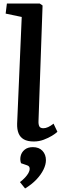

<svg xmlns="http://www.w3.org/2000/svg" viewBox="-20 -787 345 1087"><path d="M103 -691 12 -710 19 -767H205L221 -756L198 -103Q197 -83 202.5 -72Q208 -61 226 -61Q238 -61 252.5 -67.5Q267 -74 283 -87L305 -41Q295 -31 274.5 -18.5Q254 -6 227.5 4Q201 14 171 14Q136 14 115 2Q94 -10 85 -32.5Q76 -55 77 -87ZM122 280 93 244Q110 231 122 218Q134 205 141 192.5Q148 180 148 168Q148 161 144.5 156Q141 151 131 148L99 137Q92 117 97 96Q102 75 119.5 60.5Q137 46 166 46Q201 46 220.5 67Q240 88 240 120Q240 145 226 173.5Q212 202 186 229.5Q160 257 122 280Z"/></svg>

Font: Literata 18pt SemiBold
Style: Italic
Weight: 600
Italic angle: -2°
Designer: Latin by Veronika Burian and Jose Scaglione. Greek by Irene Vlachou. Cyrillic by Vera Evstafieva
Foundry: TypeTogether
Version: Version 3.103;gftools[0.9.29]